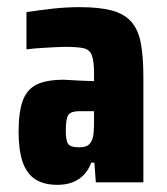

<svg xmlns="http://www.w3.org/2000/svg" viewBox="-20 -783 468 537"><path d="M141 -266Q102 -266 78 -282Q54 -298 43 -331Q32 -364 32 -414Q32 -469 43.5 -501Q55 -533 82.5 -546.5Q110 -560 159 -560Q165 -560 176.5 -559Q188 -558 204.5 -557.5Q221 -557 243 -556V-578Q243 -612 237 -628Q231 -644 214.5 -648Q198 -652 160 -652Q150 -652 134 -651Q118 -650 98.5 -649Q79 -648 54 -645V-749Q92 -755 129 -759Q166 -763 203 -763Q257 -763 291.5 -754Q326 -745 346 -723.5Q366 -702 373.5 -664Q381 -626 381 -567V-273H248L244 -328H235Q228 -308 214.5 -294Q201 -280 182.5 -273Q164 -266 141 -266ZM201 -371Q211 -371 218 -373Q225 -375 230 -380Q235 -385 238 -393Q241 -401 242 -413Q243 -425 243 -447V-472H201Q179 -472 171.5 -462Q164 -452 164 -418Q164 -390 170.5 -380.5Q177 -371 201 -371Z"/></svg>

Font: Farlight84_Sys_V01
Style: Bold
Weight: 700
Designer: Monotype Design Team, Nadine Chahine and Nizar Qandah
Foundry: Monotype Imaging Inc.
Version: Version 2.004;October 31, 2024;FontCreator 14.0.0.2814 64-bi